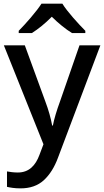

<svg xmlns="http://www.w3.org/2000/svg" viewBox="-20 -786 567 1046"><path d="M206.1 -766.1C178.2 -722.7 119.1 -655.3 82 -618.2V-606H153.8C189.9 -628.9 226.1 -658.2 262.2 -694.8C297.9 -659.2 337.4 -627.4 372.1 -606H444.8V-618.2C409.7 -653.3 345.2 -723.6 319.8 -766.1ZM216.8 0 194.8 58.1C173.8 115.2 138.2 153.8 77.1 153.8C54.2 153.8 31.2 150.4 18.1 147.9V231.9C35.2 235.8 58.6 240.2 91.8 240.2C144 240.2 186 225.6 218.8 195.8C251 166 276.9 125 295.9 73.2L526.9 -539.1H413.1L307.1 -233.9C289.6 -186.5 274.4 -136.7 268.1 -102.1H264.2C256.8 -143.1 244.6 -186.5 227.1 -232.9L115.2 -539.1H1Z"/></svg>

Font: Noto Reveo Sans
Style: Regular
Weight: 500
Designer: Monotype Design Team
Foundry: Monotype Imaging Inc.
Version: Version 2.007